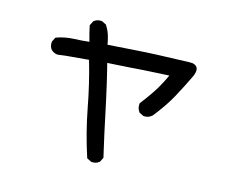

<svg xmlns="http://www.w3.org/2000/svg" viewBox="-103 -835 1206 1022"><g transform="rotate(15 500.0 -324.5)"><path d="M475.1 43.9 455.6 34.2 452.1 32.2 450.7 28.3Q409.7 -97.2 384.8 -228Q361.3 -354 325.7 -476.6Q275.9 -471.7 237.3 -468.8Q196.3 -465.8 157.7 -460H156.2H155.3Q146 -460.9 137.7 -464.6Q129.4 -468.3 122.6 -474.1L122.1 -474.6L121.6 -475.1Q106.9 -491.7 109.4 -517.6V-519.5L110.4 -521L120.1 -540.5L122.1 -543.9L125.5 -545.4Q169.9 -561.5 219.7 -563.5Q261.7 -564.9 302.7 -569.8Q295.9 -593.3 291 -613.5Q286.1 -633.8 282.2 -652.3L281.7 -655.8L283.2 -658.7L293 -678.2L293.9 -680.2L295.4 -681.2Q312 -695.8 337.9 -693.4H339.8L341.3 -692.4L360.8 -682.6L363.3 -681.6L364.7 -679.2Q380.9 -654.8 389.2 -626.5Q396 -603.5 399.9 -579.6Q488.3 -585.4 564 -590.8Q643.1 -596.7 845.2 -602.5Q862.8 -603.5 873.5 -598.6Q905.3 -585 883.8 -536.1Q868.2 -503.4 852.1 -471.9Q835.9 -440.4 819.3 -409.7Q810.5 -394 800.8 -377.9Q791 -361.8 779.8 -345.5Q768.6 -329.1 755.9 -312.3Q743.2 -295.4 729.5 -277.8L728.5 -277.3L728 -276.9Q709.5 -260.3 683.6 -262.7H681.6L680.2 -263.7L660.6 -273.4L658.7 -274.4L657.2 -276.4Q643.1 -294.9 645.5 -320.3L646 -323.2L647.5 -325.2Q672.9 -358.4 691.7 -385.5Q710.4 -412.6 722.7 -433.6Q732.9 -451.2 742.4 -469.5Q752 -487.8 760.3 -506.3Q720.2 -504.4 685.5 -502.4Q650.9 -500.5 621.8 -498.8Q592.8 -497.1 567.9 -495.1Q557.6 -494.1 547.4 -493.4Q537.1 -492.7 526.9 -492.2Q516.6 -491.7 506.1 -491Q495.6 -490.2 485.4 -489.5Q475.1 -488.8 464.8 -488.3Q454.6 -487.8 444.1 -487.1Q433.6 -486.3 423.3 -485.8Q428.2 -467.8 432.4 -450.2Q436.5 -432.6 440.9 -415Q445.3 -397.5 449.2 -380.1Q453.1 -362.8 457 -345.5Q460.9 -328.1 464.8 -311Q468.8 -293.9 472.2 -277.1Q475.6 -260.3 479.5 -243.2Q504.9 -120.1 533.7 3.4L534.7 6.8L533.2 10.3L523.4 29.8L522.5 31.7L521 32.7Q504.4 47.4 478.5 44.9H476.6Z"/></g></svg>

Font: NaikaiFont
Style: Bold
Weight: 700
Version: Version 1.89